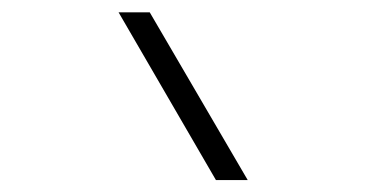

<svg xmlns="http://www.w3.org/2000/svg" viewBox="-20 -815 626 313"><path d="M332 -521.5H383.8L224.1 -794.9H173.3Z"/></svg>

Font: Cascadia Mono PL ExtraLight
Style: Regular
Weight: 200
Monospace: yes
Designer: Aaron Bell
Foundry: Saja Typeworks
Version: Version 2404.023